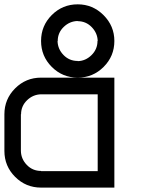

<svg xmlns="http://www.w3.org/2000/svg" viewBox="-20 -853 707 873"><path d="M500 0H166.7Q97.5 0 48.8 -48.8Q0 -97.5 0 -166.7V-333.3Q0 -402.5 48.8 -451.2Q97.5 -500 166.7 -500H333.3Q264.2 -500 215.4 -548.8Q166.7 -597.5 166.7 -666.7Q166.7 -735.8 215.4 -784.6Q264.2 -833.3 333.3 -833.3Q401.7 -833.3 450.8 -784.2Q500 -735 500 -666.7Q500 -597.5 451.2 -548.8Q402.5 -500 333.3 -500H500ZM424.2 -75V-424.2H166.7Q130 -423.3 102.9 -397.1Q75.8 -370.8 75.8 -333.3H75V-166.7Q75.8 -130 102.1 -102.9Q128.3 -75.8 166.7 -75.8V-75ZM333.3 -575Q369.2 -575.8 396.2 -602.5Q423.3 -629.2 423.3 -666.7H424.2Q423.3 -702.5 397.1 -729.6Q370.8 -756.7 333.3 -756.7V-757.5Q296.7 -756.7 269.6 -730.4Q242.5 -704.2 242.5 -666.7H241.7Q242.5 -630 268.8 -602.9Q295 -575.8 333.3 -575.8Z"/></svg>

Font: 0xA000-Squareish-Mono
Style: Squareish-Mono
Weight: 400
Version: Version 0.1